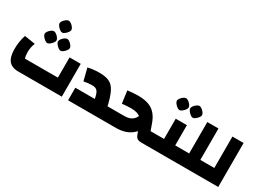

<svg xmlns="http://www.w3.org/2000/svg" viewBox="-30 -1621 3226 2382"><g transform="rotate(30 1582.5 -430.0)"><path d="M229 0Q168 0 128 -23.5Q88 -47 69 -96.5Q50 -146 50 -223Q50 -275 58 -325Q66 -375 82 -424L236 -400Q223 -366 216.5 -335Q210 -304 210 -272Q210 -243 213 -221Q216 -199 223 -180H694V-470H854V0ZM364 -485Q349 -485 329 -500Q309 -515 294 -535Q279 -555 279 -570Q279 -587 293.5 -606.5Q308 -626 328 -640.5Q348 -655 364 -655Q381 -655 400.5 -640.5Q420 -626 434.5 -606.5Q449 -587 449 -570Q449 -555 434 -535Q419 -515 399.5 -500Q380 -485 364 -485ZM555 -485Q540 -485 520 -500Q500 -515 485 -535Q470 -555 470 -570Q470 -587 484.5 -606.5Q499 -626 519 -640.5Q539 -655 555 -655Q572 -655 591.5 -640.5Q611 -626 625.5 -606.5Q640 -587 640 -570Q640 -555 625 -535Q610 -515 590.5 -500Q571 -485 555 -485ZM459 -690Q444 -690 424 -705Q404 -720 389 -740Q374 -760 374 -775Q374 -792 388.5 -811.5Q403 -831 423 -845.5Q443 -860 459 -860Q476 -860 495.5 -845.5Q515 -831 529.5 -811.5Q544 -792 544 -775Q544 -760 529 -740Q514 -720 494.5 -705Q475 -690 459 -690Z M1375 0V-180H1465V0ZM944 0V-180H1223Q1216 -218 1207 -243.5Q1198 -269 1185.5 -284Q1173 -299 1154.5 -305Q1136 -311 1110 -311Q1080 -311 1049 -307.5Q1018 -304 992 -298L948 -472Q980 -481 1023.5 -486Q1067 -491 1110 -491Q1166 -491 1207.5 -481.5Q1249 -472 1280 -449.5Q1311 -427 1334.5 -387Q1358 -347 1377 -286.5Q1396 -226 1415 -140V0ZM1465 0V-180Q1474 -180 1479.5 -155Q1485 -130 1485 -90Q1485 -48 1479.5 -24Q1474 0 1465 0Z M1988 0Q1955 0 1935 -13.5Q1915 -27 1904 -56L1847 -205Q1835 -238 1813.5 -260.5Q1792 -283 1758.5 -294Q1725 -305 1674 -305Q1646 -305 1613 -303.5Q1580 -302 1543 -297L1519 -474Q1561 -479 1598.5 -482Q1636 -485 1670 -485Q1759 -485 1820.5 -462.5Q1882 -440 1923 -392.5Q1964 -345 1990 -270L2022 -180H2085V0ZM1465 0V-180H1649Q1690 -180 1719.5 -190.5Q1749 -201 1768.5 -219.5Q1788 -238 1800.5 -263Q1813 -288 1821 -318L1970 -270Q1949 -192 1915 -140Q1881 -88 1836.5 -57.5Q1792 -27 1741.5 -13.5Q1691 0 1638 0ZM2085 0V-180Q2094 -180 2099.5 -155Q2105 -130 2105 -90Q2105 -48 2099.5 -24Q2094 0 2085 0ZM1465 0Q1456 0 1450.5 -24Q1445 -48 1445 -90Q1445 -130 1450.5 -155Q1456 -180 1465 -180Z M2375 0V-180H2445V0ZM2085 0V-180H2296L2215 -99V-470H2375V0ZM2085 0Q2076 0 2070.5 -24Q2065 -48 2065 -90Q2065 -130 2070.5 -155Q2076 -180 2085 -180ZM2445 0V-180Q2454 -180 2459.5 -155Q2465 -130 2465 -90Q2465 -48 2459.5 -24Q2454 0 2445 0ZM2200 -585Q2185 -585 2165 -600Q2145 -615 2130 -635Q2115 -655 2115 -670Q2115 -687 2129.5 -706.5Q2144 -726 2164 -740.5Q2184 -755 2200 -755Q2217 -755 2236.5 -740.5Q2256 -726 2270.5 -706.5Q2285 -687 2285 -670Q2285 -655 2270 -635Q2255 -615 2235.5 -600Q2216 -585 2200 -585ZM2391 -585Q2376 -585 2356 -600Q2336 -615 2321 -635Q2306 -655 2306 -670Q2306 -687 2320.5 -706.5Q2335 -726 2355 -740.5Q2375 -755 2391 -755Q2408 -755 2427.5 -740.5Q2447 -726 2461.5 -706.5Q2476 -687 2476 -670Q2476 -655 2461 -635Q2446 -615 2426.5 -600Q2407 -585 2391 -585Z M2735 0V-180H2805V0ZM2445 0V-180H2575V-630H2735V0ZM2445 0Q2436 0 2430.5 -24Q2425 -48 2425 -90Q2425 -130 2430.5 -155Q2436 -180 2445 -180ZM2805 0V-180Q2814 -180 2819.5 -155Q2825 -130 2825 -90Q2825 -48 2819.5 -24Q2814 0 2805 0Z M2805 0V-180H2935V-630H3095V0ZM2805 0Q2796 0 2790.5 -24Q2785 -48 2785 -90Q2785 -130 2790.5 -155Q2796 -180 2805 -180Z"/></g></svg>

Font: Changa ExtraLight ExtraBold
Style: Regular
Weight: 800
Version: Version 3.002; ttfautohint (v1.8.2)